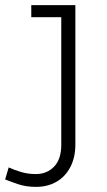

<svg xmlns="http://www.w3.org/2000/svg" viewBox="-91 -491 419 749"><path d="M50 238Q10 238 -20.5 227.5Q-51 217 -71 209L-57 162Q-36 172 -9 180Q18 188 49 188Q92 188 120 159Q148 130 148 74V-471H203V73Q203 123 183.5 160.5Q164 198 129.5 218Q95 238 50 238ZM31 -424V-471H195V-424Z"/></svg>

Font: BioRhyme ExtraBold Light
Style: Regular
Weight: 300
Version: Version 1.600;gftools[0.9.33]